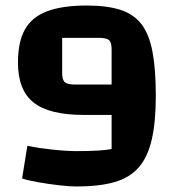

<svg xmlns="http://www.w3.org/2000/svg" viewBox="-20 -660 629 695"><path d="M257 15Q231 15 192.5 10.5Q154 6 117.5 -0.5Q81 -7 60 -14L79 -132Q119 -124 169.5 -118.5Q220 -113 259 -113Q302 -113 335.5 -115Q369 -117 384 -121V-244H283Q158 -244 101.5 -289Q45 -334 45 -433Q45 -508 70 -553Q95 -598 150 -619Q205 -640 295 -640Q367 -640 415.5 -624.5Q464 -609 492 -572.5Q520 -536 532 -472.5Q544 -409 544 -313Q544 -219 529.5 -155.5Q515 -92 482.5 -54.5Q450 -17 395 -1Q340 15 257 15ZM252 -354H384V-481Q384 -507 374.5 -515Q365 -523 337 -523H205V-396Q205 -371 214.5 -362.5Q224 -354 252 -354Z"/></svg>

Font: Changa ExtraLight SemiBold
Style: Regular
Weight: 600
Version: Version 3.002; ttfautohint (v1.8.2)